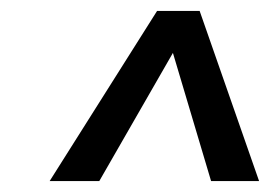

<svg xmlns="http://www.w3.org/2000/svg" viewBox="-20 -859 495 352"><path d="M346 -839 455 -527H367L297 -762L162 -527H71L268 -839Z"/></svg>

Font: Fira Sans Extra Condensed
Style: Italic
Weight: 400
Width: 3
Italic angle: -8°
Designer: Carrois Corporate & Edenspiekermann AG
Foundry: Carrois Corporate GbR & Edenspiekermann AG
Version: Version 4.203